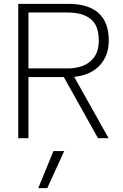

<svg xmlns="http://www.w3.org/2000/svg" viewBox="-20 -719 641 999"><path d="M75 -699H334Q546 -699 546 -507Q546 -430 499 -379Q452 -328 366 -319L545 0H490L312 -318H128V0H75ZM330 -363Q407 -363 450.5 -400Q494 -437 494 -507Q494 -587 451.5 -620.5Q409 -654 331 -654H128V-363ZM258 67H314L226 260H179Z"/></svg>

Font: Prompt ExtraLight
Style: Regular
Weight: 275
Designer: Katatrad Team
Foundry: CadsonDemak
Version: Version 1.001